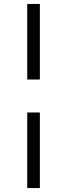

<svg xmlns="http://www.w3.org/2000/svg" viewBox="-20 -803 340 973"><path d="M182 -400H118V-783H182ZM182 150H118V-233H182Z"/></svg>

Font: Kreadon
Style: Regular
Weight: 400
Designer: kohakuno
Foundry: StudioGnu
Version: Version 1.000;Glyphs 3.1.2 (3151)